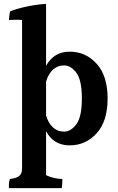

<svg xmlns="http://www.w3.org/2000/svg" viewBox="-20 -785 608 992"><path d="M218 -363V-189Q229 -150 253 -127.5Q277 -105 311.5 -105Q346 -105 374.5 -143Q403 -181 403 -276Q403 -371 374.5 -409Q346 -447 311.5 -447Q277 -447 253 -424.5Q229 -402 218 -363ZM218 -445Q258 -518 340.5 -518Q423 -518 479.5 -455.5Q536 -393 536 -276Q536 -159 479.5 -96.5Q423 -34 340 -34Q257 -34 218 -107V120Q254 138 302 140Q302 144 302 154Q302 164 299 187H26Q26 181 26 168Q26 155 31 140Q64 136 79 124.5Q94 113 94 85V-682Q85 -683 68 -683Q51 -683 26 -682Q28 -713 33 -727Q118 -758 218 -765Z"/></svg>

Font: Halant Semibold
Style: Regular
Weight: 600
Version: Version 1.100;PS 1.0;hotconv 1.0.78;makeotf.lib2.5.61930; tt